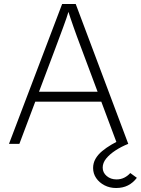

<svg xmlns="http://www.w3.org/2000/svg" viewBox="-20 -720 705 961"><path d="M25 0 291 -700H359L622 0H566L385 -484Q373 -515 364.5 -539Q356 -563 348 -585Q340 -607 332 -631.5Q324 -656 314 -687H331Q321 -654 312.5 -629Q304 -604 295.5 -581.5Q287 -559 278 -534.5Q269 -510 257 -478L77 0ZM134 -211 153 -261H496L515 -211ZM446 121Q446 96 458 75Q470 54 491 36.5Q512 19 538.5 3.5Q565 -12 594 -25L622 0Q587 14 558 33Q529 52 511.5 73.5Q494 95 494 119Q494 144 514 161Q534 178 563 178Q585 178 602.5 169Q620 160 632 146L665 170Q646 195 620.5 208Q595 221 561 221Q529 221 503 207.5Q477 194 461.5 171.5Q446 149 446 121Z"/></svg>

Font: Mach ExtraLight
Style: Regular
Weight: 250
Version: Version 1.002